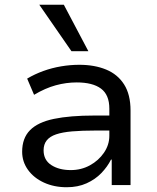

<svg xmlns="http://www.w3.org/2000/svg" viewBox="-20 -777 658 806"><path d="M260 9Q207 9 164.5 -10.5Q122 -30 97.5 -64Q73 -98 73 -140Q73 -197 106 -230.5Q139 -264 206.5 -278Q274 -292 376 -292H454V-229H381Q324 -229 283 -225.5Q242 -222 215.5 -213Q189 -204 176 -187.5Q163 -171 163 -146Q163 -105 195.5 -84Q228 -63 277 -63Q321 -63 357.5 -83Q394 -103 416.5 -136Q439 -169 439 -207V-321Q439 -379 404 -405Q369 -431 302 -431Q258 -431 214 -419Q170 -407 123 -379L94 -447Q126 -466 162 -479Q198 -492 236.5 -498.5Q275 -505 313 -505Q377 -505 425.5 -485Q474 -465 501 -422.5Q528 -380 528 -313V0H449V-107H446Q431 -77 405.5 -50.5Q380 -24 343.5 -7.5Q307 9 260 9ZM280 -562 145 -757H248L351 -562Z"/></svg>

Font: Nunito Sans 7pt
Style: Regular
Weight: 400
Designer: Vernon Adams
Foundry: Vernon Adams
Version: Version 3.101;gftools[0.9.27]